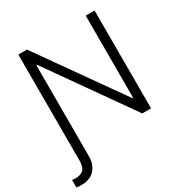

<svg xmlns="http://www.w3.org/2000/svg" viewBox="-238 -881 1171 1237"><g transform="rotate(-30 348.0 -262.5)"><path d="M76.2 0H142.6V66.4Q142.6 99.6 132.8 125.2Q123 150.9 105.7 168.5Q88.4 186 64.7 194.8Q41 203.6 13.2 203.6Q2.4 204.1 -8.5 203.6Q-19.5 203.1 -27.8 200.2V144.5Q-22.9 145.5 -16.1 146.5Q-9.3 147.5 -1.5 147.5Q34.2 147.5 54.9 128.9Q75.7 110.4 76.2 64.9ZM643.6 -727.5V0H578.1L148.9 -608.9H142.6V0H76.2V-727.5H140.6L571.8 -117.7H577.6V-727.5Z"/></g></svg>

Font: Inter Tight Light
Style: Regular
Weight: 300
Designer: Rasmus Andersson
Foundry: rsms
Version: Version 3.004